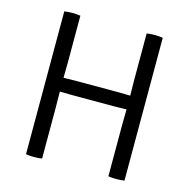

<svg xmlns="http://www.w3.org/2000/svg" viewBox="-102 -785 873 887"><g transform="rotate(15 334.0 -341.5)"><path d="M235 -319Q231.5 -319 218.2 -319.2Q205 -319.5 191.5 -319.8Q178 -320 174.5 -320Q163.5 -320 152.2 -319.5Q141 -319 129.5 -319V-387Q141 -387 152.2 -386.5Q163.5 -386 174.5 -386Q178 -386 191.5 -386.2Q205 -386.5 218.2 -386.8Q231.5 -387 235 -387H433Q436.5 -387 449.8 -386.8Q463 -386.5 476.5 -386.2Q490 -386 493.5 -386Q505 -386 516.2 -386.5Q527.5 -387 538.5 -387V-319Q527.5 -319 516.2 -319.5Q505 -320 493.5 -320Q490 -320 476.5 -319.8Q463 -319.5 449.8 -319.2Q436.5 -319 433 -319ZM175.5 0Q167.5 1.5 157.2 2.2Q147 3 136 3Q126 3 116 2.2Q106 1.5 98.5 0V-683Q106 -684.5 116 -685.2Q126 -686 136 -686Q147 -686 157.2 -685.2Q167.5 -684.5 175.5 -683V-460Q175.5 -439 175 -422.5Q174.5 -406 174.5 -386V-320Q174.5 -300 175 -283.5Q175.5 -267 175.5 -246ZM492.5 -246Q492.5 -267 493 -283.5Q493.5 -300 493.5 -320V-386Q493.5 -406 493 -422.5Q492.5 -439 492.5 -460V-683Q500 -684.5 510 -685.2Q520 -686 530 -686Q540.5 -686 550.8 -685.2Q561 -684.5 569.5 -683V0Q561 1.5 551 2.2Q541 3 530 3Q520 3 510 2.2Q500 1.5 492.5 0Z"/></g></svg>

Font: Signika
Style: Regular
Weight: 300
Designer: Anna Giedry
Foundry: Anna Giedry
Version: Version 2.000